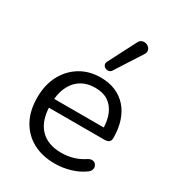

<svg xmlns="http://www.w3.org/2000/svg" viewBox="-185 -873 902 991"><g transform="rotate(30 266.0 -378.0)"><path d="M295 9Q218 9 162.5 -21.5Q107 -52 76.5 -108Q46 -164 46 -242Q46 -318 76 -374.5Q106 -431 158.5 -463Q211 -495 280 -495Q329 -495 368 -478.5Q407 -462 434.5 -431Q462 -400 476.5 -356Q491 -312 491 -257Q491 -241 482 -233.5Q473 -226 456 -226H108V-279H437L421 -266Q421 -320 405 -357.5Q389 -395 358.5 -415Q328 -435 282 -435Q231 -435 195.5 -411.5Q160 -388 142 -346.5Q124 -305 124 -250V-244Q124 -152 168.5 -104Q213 -56 295 -56Q329 -56 362.5 -65Q396 -74 428 -95Q442 -104 453.5 -103.5Q465 -103 472 -96.5Q479 -90 481.5 -80.5Q484 -71 479.5 -60Q475 -49 462 -41Q429 -17 384 -4Q339 9 295 9ZM313 -556Q306 -546 296 -544.5Q286 -543 277 -547.5Q268 -552 264 -561Q260 -570 266 -582L350 -745Q357 -759 368 -763Q379 -767 390.5 -764.5Q402 -762 410 -754Q418 -746 419.5 -735Q421 -724 413 -712Z"/></g></svg>

Font: Nunito ExtraLight
Style: Regular
Weight: 400
Version: Version 3.602